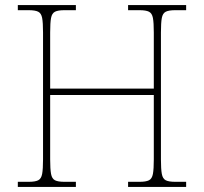

<svg xmlns="http://www.w3.org/2000/svg" viewBox="-20 -734 801 754"><path d="M50 0V-20H93Q118 -20 130 -26Q142 -32 145.5 -51Q149 -70 149 -108V-606Q149 -645 145.5 -663.5Q142 -682 130 -688Q118 -694 93 -694H50V-714H278V-694H233Q208 -694 196 -688Q184 -682 180.5 -663.5Q177 -645 177 -606V-386H584V-606Q584 -645 580.5 -663.5Q577 -682 565 -688Q553 -694 528 -694H483V-714H711V-694H668Q643 -694 631 -688Q619 -682 615.5 -663.5Q612 -645 612 -606V-108Q612 -70 615.5 -51Q619 -32 631 -26Q643 -20 668 -20H711V0H483V-20H528Q553 -20 565 -26Q577 -32 580.5 -51Q584 -70 584 -108V-361H177V-108Q177 -70 180.5 -51Q184 -32 196 -26Q208 -20 233 -20H278V0Z"/></svg>

Font: Noto Serif Ethiopic Thin
Style: Regular
Weight: 250
Version: Version 2.102